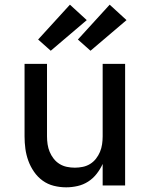

<svg xmlns="http://www.w3.org/2000/svg" viewBox="-20 -793 640 821"><path d="M263 8Q236 8 210 1.5Q184 -5 162.5 -20.5Q141 -36 125.5 -58.5Q110 -81 101 -106Q92 -131 88.5 -157Q85 -183 85 -210V-520H181V-210Q181 -193 183.5 -176Q186 -159 192.5 -143.5Q199 -128 209.5 -114.5Q220 -101 234.5 -92Q249 -83 266 -79.5Q283 -76 300 -76Q317 -76 334 -79.5Q351 -83 365.5 -92Q380 -101 390.5 -114.5Q401 -128 407.5 -143.5Q414 -159 416.5 -176Q419 -193 419 -210V-520H515V0H419V-92Q409 -70 393.5 -50Q378 -30 357 -16.5Q336 -3 311.5 2.5Q287 8 263 8ZM367 -576 313 -624 449 -773 521 -707ZM197 -576 143 -624 279 -773 351 -707Z"/></svg>

Font: Iosevka Custom Medium Extended
Style: Regular
Weight: 500
Width: 7
Monospace: yes
Designer: Belleve Invis
Foundry: Belleve Invis
Version: Version 11.2.4; ttfautohint (v1.8.4)